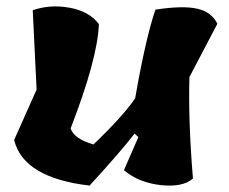

<svg xmlns="http://www.w3.org/2000/svg" viewBox="-20 -578 713 598"><path d="M94 -299 82 -546Q135 -565 196.5 -554Q258 -543 288 -503Q284 -395 200 -178Q210 -146 271 -128Q364 -217 401 -272Q433 -456 464 -548Q549 -561 594 -551Q639 -541 657 -504L570 -338Q566 -200 581 -22Q549 6 480.5 -1.5Q412 -9 366 -48L411 -151L399 -162Q360 -110 259 0Q53 -24 24 -142Z"/></svg>

Font: Tillana
Style: Bold
Weight: 700
Designer: Lipi Raval (Devanagari, Latin), Jonny Pinhorn (Latin)
Foundry: Indian Type Foundry
Version: Version 2.002;PS 1.0;hotconv 1.0.79;makeotf.lib2.5.61930; tt